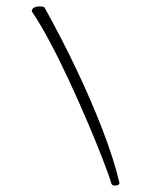

<svg xmlns="http://www.w3.org/2000/svg" viewBox="-20 -562 453 598"><path d="M327 10Q318 -20 297.5 -72.5Q277 -125 250 -188Q223 -251 193 -315.5Q163 -380 133.5 -435Q104 -490 80 -525Q79 -526 79 -530Q84 -542 103 -542Q107 -542 112 -541.5Q117 -541 119 -538Q173 -441 219 -344Q265 -247 299.5 -157.5Q334 -68 352 7V8Q352 12 348 14Q344 16 339 16Q329 16 327 10Z"/></svg>

Font: Corinthia
Style: Regular
Weight: 400
Designer: Robert E. Leuschke
Foundry: Robert E. Leuschke
Version: Version 1.013; ttfautohint (v1.8.3)